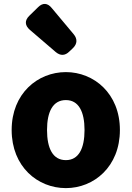

<svg xmlns="http://www.w3.org/2000/svg" viewBox="-20 -914 677 988"><path d="M319 54C463 54 597 -56 597 -245C597 -433 463 -543 319 -543C174 -543 40 -433 40 -245C40 -56 174 54 319 54ZM130 -832C106 -808 108 -783 133 -761L267 -646C291 -626 315 -627 337 -649L356 -667C378 -689 379 -714 359 -738L246 -873C225 -899 200 -901 176 -877ZM222 -245C222 -339 252 -399 319 -399C385 -399 415 -339 415 -245C415 -150 385 -90 319 -90C252 -90 222 -150 222 -245Z"/></svg>

Font: コーポレート・ロゴ（ラウンド）ver3 Bold
Style: Regular
Weight: 700
Designer: [KANA_main] LOGOTYPE.JP [Source Han Sans] Ryoko NISHIZUKA 西塚涼子 (kana, bopomofo & ideographs); Paul D. Hunt (Latin, Greek
Version: Version 12.001;FEAKit 1.0